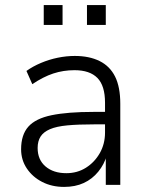

<svg xmlns="http://www.w3.org/2000/svg" viewBox="-20 -727 574 755"><path d="M232 8Q184 8 146 -11.5Q108 -31 85.5 -64.5Q63 -98 63 -140Q63 -197 91.5 -229Q120 -261 183 -274Q246 -287 348 -287H404V-238H351Q288 -238 245 -234Q202 -230 176.5 -219Q151 -208 139.5 -190Q128 -172 128 -145Q128 -99 159 -72.5Q190 -46 241 -46Q284 -46 318 -67.5Q352 -89 372.5 -125Q393 -161 393 -206V-323Q393 -390 363 -420.5Q333 -451 273 -451Q229 -451 189.5 -438Q150 -425 107 -396L84 -448Q109 -466 141 -479.5Q173 -493 207 -500Q241 -507 274 -507Q331 -507 371.5 -487Q412 -467 432.5 -426Q453 -385 453 -319V0H396V-116H400Q390 -81 366.5 -52Q343 -23 309.5 -7.5Q276 8 232 8ZM322 -629V-707H396V-629ZM152 -629V-707H226V-629Z"/></svg>

Font: Nunitoga
Style: Light
Weight: 300
Designer: Vernon Adams
Foundry: Vernon Adams
Version: Version 1.0